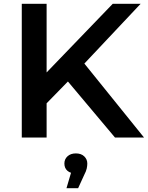

<svg xmlns="http://www.w3.org/2000/svg" viewBox="-20 -720 774 1005"><path d="M210 -165 203 -319 570 -700H716L411 -376L339 -297ZM94 0V-700H224V0ZM582 0 314 -319 400 -414 734 0ZM328 265 364 143 377 188Q349 188 333 174Q317 160 317 136Q317 113 333.5 98Q350 83 377 83Q405 83 421 98.5Q437 114 437 136Q437 148 434 162Q431 176 421 195L389 265Z"/></svg>

Font: MOST Montserrat SemiBold
Style: Regular
Weight: 600
Designer: Julieta Ulanovsky
Foundry: Julieta Ulanovsky
Version: Version 8.000;March 11, 2024;FontCreator 15.0.0.2926 64-bit